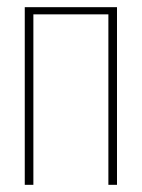

<svg xmlns="http://www.w3.org/2000/svg" viewBox="-20 -515 395 535"><path d="M49 0V-495H306V0H282V-475H73V0Z"/></svg>

Font: Alumni Sans Thin
Style: Regular
Weight: 100
Designer: Robert E. Leuschke
Foundry: Robert E. Leuschke
Version: Version 1.018